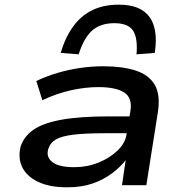

<svg xmlns="http://www.w3.org/2000/svg" viewBox="-20 -791 790 820"><path d="M267 9Q191 9 142.5 -14.5Q94 -38 75 -77Q56 -116 68 -165Q82 -208 122.5 -236.5Q163 -265 241.5 -279.5Q320 -294 447 -294H555L545 -222H429Q346 -222 295 -216Q244 -210 219 -195.5Q194 -181 186 -154Q176 -120 204 -98.5Q232 -77 297 -77Q352 -77 400.5 -96.5Q449 -116 482.5 -148.5Q516 -181 521 -220L537 -317Q546 -373 510.5 -396Q475 -419 400 -419Q344 -419 283 -405.5Q222 -392 161 -363L135 -445Q179 -466 227 -480Q275 -494 324 -501Q373 -508 420 -508Q502 -508 558.5 -490Q615 -472 640.5 -429.5Q666 -387 654 -310L605 0H501L517 -109L519 -110Q496 -79 459.5 -51.5Q423 -24 376 -7.5Q329 9 267 9ZM316 -559 239 -565Q259 -632 292.5 -678Q326 -724 374 -747.5Q422 -771 487 -771Q551 -771 588 -747Q625 -723 638 -677.5Q651 -632 641 -565L563 -559Q569 -629 548 -660.5Q527 -692 468 -692Q409 -692 373.5 -660.5Q338 -629 316 -559Z"/></svg>

Font: Nunito Sans 7pt Expanded SemiBold
Style: Italic
Weight: 600
Width: 7
Italic angle: -9°
Designer: Vernon Adams
Foundry: Vernon Adams
Version: Version 3.101;gftools[0.9.27]